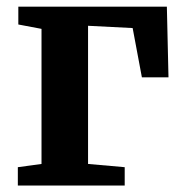

<svg xmlns="http://www.w3.org/2000/svg" viewBox="-20 -572 564 592"><path d="M35 0V-56.5L108 -66.5V-483L36.5 -496.5V-551.5H494.5L499.5 -333.5H417.5L389 -485.5L251.5 -492.5V-66.5L364.5 -56.5V0Z"/></svg>

Font: Merriweather 28pt
Style: Bold
Weight: 700
Version: Version 2.100